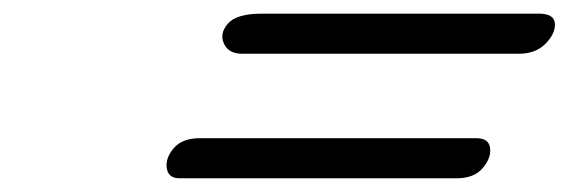

<svg xmlns="http://www.w3.org/2000/svg" viewBox="-20 -504 838 283"><path d="M336.9 -424.8Q316.9 -424.8 310.1 -439.7Q303.2 -454.6 315.9 -469.2Q328.6 -483.9 366.2 -483.9H774.4Q796.9 -483.9 797.9 -469.2Q798.8 -454.6 784.2 -439.7Q769.5 -424.8 745.1 -424.8ZM244.6 -241.2Q228 -241.2 225.8 -256.1Q223.6 -271 236.1 -285.6Q248.5 -300.3 274.4 -300.3H682.1Q700.7 -300.3 702.4 -285.6Q704.1 -271 691.4 -256.1Q678.7 -241.2 652.8 -241.2Z"/></svg>

Font: Damion
Style: Regular
Weight: 400
Designer: Vernon Adams
Foundry: Vernon Adams
Version: Version 1.100; ttfautohint (v1.8.4.7-5d5b)